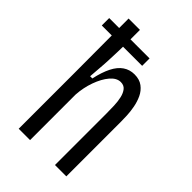

<svg xmlns="http://www.w3.org/2000/svg" viewBox="-211 -780 861 861"><g transform="rotate(45 220.0 -349.0)"><path d="M14 -638H270V-591H14ZM78 0V-353L77 -698H149V-606Q149 -585 148 -559.5Q147 -534 146 -506.5Q145 -479 142.5 -450.5Q140 -422 138 -393H152Q163 -443 179.5 -475.5Q196 -508 219.5 -524Q243 -540 273 -540Q305 -540 325.5 -524.5Q346 -509 357 -485.5Q368 -462 373 -435.5Q378 -409 379 -385.5Q380 -362 380 -349V0H308V-325Q308 -350 307 -376Q306 -402 301 -423.5Q296 -445 285 -458.5Q274 -472 254 -472Q228 -472 205.5 -445.5Q183 -419 168 -377Q153 -335 150 -289V0Z"/></g></svg>

Font: Bricolage Grotesque Condensed Light
Style: Regular
Weight: 300
Width: 3
Designer: Mathieu Triay
Foundry: Atelier Triay
Version: Version 1.000;gftools[0.9.30]